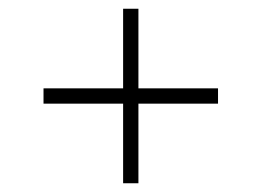

<svg xmlns="http://www.w3.org/2000/svg" viewBox="-20 -467 598 439"><path d="M261.5 -447H296.5V-48H261.5ZM478.5 -265V-230H79.5V-265Z"/></svg>

Font: Newsreader 60pt
Style: Regular
Weight: 400
Designer: Hugues Gentile
Foundry: Production Type
Version: Version 1.003